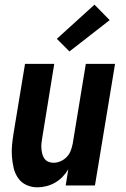

<svg xmlns="http://www.w3.org/2000/svg" viewBox="-20 -793 540 821"><path d="M140 8Q115 8 93 -2Q71 -12 57.5 -31.5Q44 -51 38.5 -74.5Q33 -98 31 -123Q29 -148 31.5 -173Q34 -198 38 -223L87 -520H212L161 -206Q159 -194 157.5 -182Q156 -170 157 -158.5Q158 -147 160.5 -136Q163 -125 169.5 -115.5Q176 -106 186.5 -101.5Q197 -97 209 -97Q224 -97 239 -103.5Q254 -110 265.5 -122Q277 -134 282.5 -149Q288 -164 291 -179L347 -520H472L386 0H261L272 -69Q262 -52 247.5 -37Q233 -22 215.5 -12Q198 -2 178.5 3Q159 8 140 8ZM277 -573 223 -627 384 -773 449 -707Z"/></svg>

Font: Iosevka SS04 Extrabold
Style: Italic
Weight: 800
Italic angle: -9°
Monospace: yes
Designer: Belleve Invis
Foundry: Belleve Invis
Version: Version 19.0.0; ttfautohint (v1.8.4)